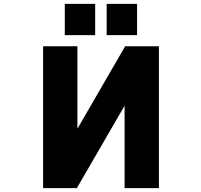

<svg xmlns="http://www.w3.org/2000/svg" viewBox="-20 -972 1040 994"><path d="M802.7 2H625V-424.8L377.9 2H203.1V-732.4H380.9V-305.7L627.9 -732.4H802.7ZM315.4 -790V-952.1H472.7V-790ZM532.2 -790V-952.1H689.5V-790Z"/></svg>

Font: Gen Shin Gothic Monospace Heavy
Style: Bold
Weight: 800
Designer: [Source Han Sans]
Ryoko NISHIZUKA  (kana & ideographs); Paul D. Hunt (Latin, Greek & Cyrillic); Wenlong ZHANG  (bopomofo
Version: Version 1.002.20150607